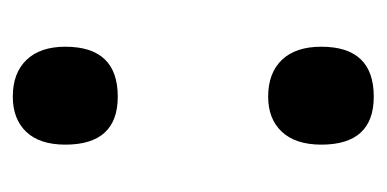

<svg xmlns="http://www.w3.org/2000/svg" viewBox="-172 -421 604 300"><g transform="rotate(90 130.0 -271.0)"><path d="M53 -471Q53 -553 131 -553Q206 -553 206 -471Q206 -431 186 -409.5Q166 -388 131 -388Q94 -388 73.5 -409.5Q53 -431 53 -471ZM53 -71Q53 -153 131 -153Q206 -153 206 -71Q206 -31 186 -10Q166 11 131 11Q94 11 73.5 -10.5Q53 -32 53 -71Z"/></g></svg>

Font: Noto Sans Lao ExtraCondensed
Style: Bold
Weight: 700
Width: 2
Designer: Monotype Design Team
Foundry: Monotype Imaging Inc.
Version: Version 2.003; ttfautohint (v1.8.4.7-5d5b)